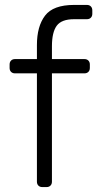

<svg xmlns="http://www.w3.org/2000/svg" viewBox="-20 -760 400 780"><path d="M323 -520Q333 -520 339 -514Q345 -508 345 -498V-484Q345 -474 339 -468Q333 -462 323 -462H191V-22Q191 -12 185 -6Q179 0 169 0H152Q142 0 136 -6Q130 -12 130 -22V-462H41Q31 -462 25 -468Q19 -474 19 -484V-498Q19 -508 25 -514Q31 -520 41 -520H130V-577Q130 -653 163 -696.5Q196 -740 281 -740H333Q343 -740 349 -734Q355 -728 355 -718V-704Q355 -694 349 -688Q343 -682 333 -682H281Q230 -682 210.5 -655.5Q191 -629 191 -572V-520Z"/></svg>

Font: Hezaedrus Light
Style: Regular
Weight: 300
Designer: Hubert & Fischer
Foundry: Hubert & Fischer
Version: Version 1.10;September 3, 2019;FontCreator 11.5.0.2425 64-bi